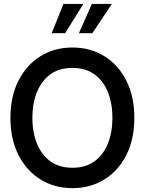

<svg xmlns="http://www.w3.org/2000/svg" viewBox="-20 -960 750 994"><path d="M355 14Q262 14 189.5 -31Q117 -76 75.5 -157.8Q34 -239.5 34 -350Q34 -460.5 75.5 -542.2Q117 -624 189.5 -669Q262 -714 355 -714Q448 -714 520.5 -669Q593 -624 634.2 -542.2Q675.5 -460.5 675.5 -350Q675.5 -239.5 634.2 -157.8Q593 -76 520.5 -31Q448 14 355 14ZM355 -91.5Q424 -91.5 470 -125.5Q516 -159.5 539 -218Q562 -276.5 562 -350Q562 -423.5 539 -482Q516 -540.5 469.8 -574.5Q423.5 -608.5 355 -608.5Q286 -608.5 240 -574.5Q194 -540.5 170.8 -482Q147.5 -423.5 147.5 -350Q147.5 -276.5 170.8 -218Q194 -159.5 240 -125.5Q286 -91.5 355 -91.5ZM247.5 -788 308.5 -939.5H411.5L317 -788ZM388.5 -788 455.5 -939.5H559L458 -788Z"/></svg>

Font: Cabin SemiCondensedMedium
Style: Regular
Weight: 500
Width: 4
Designer: Pablo Impallari
Foundry: Pablo Impallari. http://www.impallari.com Igino Marini. http://www.ikern.com
Version: Version 3.001